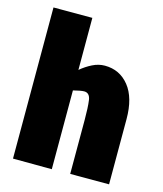

<svg xmlns="http://www.w3.org/2000/svg" viewBox="-106 -779 728 859"><g transform="rotate(15 257.5 -349.5)"><path d="M215 1 35 0V-700H215V-459Q240 -480 268 -494Q296 -508 325 -508Q394 -508 437 -454.5Q480 -401 480 -302V0H300V-250Q300 -308 295.5 -340.5Q291 -373 265 -373Q257 -373 244 -370.5Q231 -368 215 -364Z"/></g></svg>

Font: Epunda Sans Black
Style: Regular
Weight: 900
Designer: Simon Atzbach
Foundry: typofactur
Version: Version 2.204; ttfautohint (v1.8.4.7-5d5b)